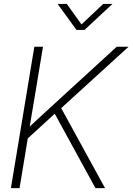

<svg xmlns="http://www.w3.org/2000/svg" viewBox="-20 -968 682 988"><path d="M36.1 0 156.7 -727.5H201.2L158.7 -470.7L132.8 -316.9Q176.3 -356.9 217.3 -394.8Q258.3 -432.6 302.7 -473.1L580.6 -727.5H641.6L294.9 -411.6L520.5 0H471.2L261.7 -382.8L123 -255.9L80.6 0ZM323.7 -947.8 399.4 -842.3 511.2 -947.8H558.1V-947.3L415 -814H373.5L276.9 -947.3V-947.8Z"/></svg>

Font: Inter Display ExtraLight
Style: Italic
Weight: 200
Italic angle: -9.39999°
Designer: Rasmus Andersson
Foundry: rsms
Version: Version 4.000;git-a52131595